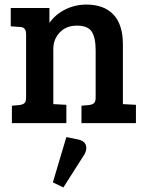

<svg xmlns="http://www.w3.org/2000/svg" viewBox="-20 -538 640 839"><path d="M27 -423V-503H196V-438Q222 -475 265 -496.5Q308 -518 358 -518Q434 -518 475.5 -474.5Q517 -431 517 -344V-83L574 -80V0H336V-76L369 -79Q384 -81 391 -87.5Q398 -94 398 -112V-318Q398 -373 381 -399.5Q364 -426 316 -426Q269 -426 241 -396Q213 -366 213 -325V-83L270 -80V0H32V-76L65 -79Q80 -81 87 -87.5Q94 -94 94 -112V-389Q94 -419 69 -420ZM270 61 211 259 257 281 343 146Q361 122 356 99.5Q351 77 319 71Z"/></svg>

Font: Bree Serif
Style: Regular
Weight: 400
Designer: Veronika Burian, Jos Scaglione
Foundry: TypeTogether
Version: Version 1.001